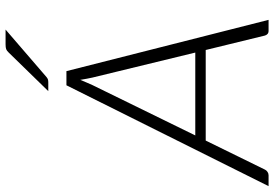

<svg xmlns="http://www.w3.org/2000/svg" viewBox="-188 -796 960 672"><g transform="rotate(-90 292.0 -460.0)"><path d="M0 0ZM558.5 0H520Q513 0 509 -3.8Q505 -7.5 503.5 -13L453 -220H136L34.5 -13Q32 -7.5 26.5 -3.8Q21 0 14.5 0H-23.5L329.5 -707.5H379ZM154 -256.5H444L356.5 -616.5Q354.5 -625.5 352.5 -636.2Q350.5 -647 348.5 -659Q343.5 -647 338.8 -636Q334 -625 330 -616ZM524.5 -920.5 358 -777Q353 -773 349 -772Q345 -771 339 -771H309L444 -909.5Q450.5 -916.5 456.2 -918.5Q462 -920.5 473 -920.5Z"/></g></svg>

Font: Lato Light
Style: Italic
Weight: 300
Italic angle: -7°
Designer: Lukasz Dziedzic
Foundry: tyPoland Lukasz Dziedzic
Version: Version 2.007; 2014-02-27